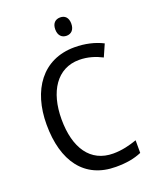

<svg xmlns="http://www.w3.org/2000/svg" viewBox="-167 -1075 898 1113"><g transform="rotate(-20 282.0 -518.5)"><path d="M343 -981C314 -981 293 -963 293 -925C293 -887 314 -868 343 -868C371 -868 392 -887 392 -925C392 -963 372 -981 343 -981ZM362 -712C416 -712 463 -696 502 -676L535 -751C486 -776 426 -790 362 -790C163 -790 57 -635 57 -424C57 -197 159 -56 352 -56C419 -56 466 -65 511 -84V-162C465 -146 417 -134 364 -134C224 -134 149 -245 149 -423C149 -593 225 -712 362 -712Z"/></g></svg>

Font: Noto Sans Malayalam UI SemiCondensed
Style: Regular
Weight: 400
Width: 4
Designer: Jelle Bosma - Monotype Design Team
Foundry: Monotype Imaging Inc.
Version: Version 2.104